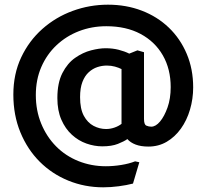

<svg xmlns="http://www.w3.org/2000/svg" viewBox="-20 -619 885 820"><path d="M421 181Q342 181 272 152.5Q202 124 149.5 71.5Q97 19 67 -54Q37 -127 37 -215Q37 -303 70.5 -374Q104 -445 161 -495.5Q218 -546 290.5 -572.5Q363 -599 441 -599Q519 -599 585.5 -573.5Q652 -548 701 -501Q750 -454 777.5 -389Q805 -324 805 -246Q805 -197 791.5 -151Q778 -105 752.5 -69.5Q727 -34 692 -13.5Q657 7 614 7Q582 7 559.5 -1.5Q537 -10 524 -25Q510 -15 483.5 -4.5Q457 6 417 6Q383 6 349 -6Q315 -18 287 -43.5Q259 -69 242 -108Q225 -147 225 -200Q225 -265 246.5 -307Q268 -349 301 -372Q334 -395 369 -404Q404 -413 431 -413Q461 -413 486.5 -406.5Q512 -400 532 -390L567 -404L595 -396V-111Q595 -87 605 -82.5Q615 -78 626 -78Q645 -78 663.5 -100Q682 -122 695.5 -160Q709 -198 709 -247Q709 -324 675.5 -382.5Q642 -441 580.5 -474Q519 -507 434 -507Q372 -507 317.5 -486Q263 -465 221.5 -426Q180 -387 156.5 -333Q133 -279 133 -213Q133 -147 156 -91Q179 -35 219.5 6Q260 47 315 69Q370 91 432 91Q464 91 498 85.5Q532 80 557 70L575 74L548 165Q521 172 487 176.5Q453 181 421 181ZM433 -68Q451 -68 468.5 -74Q486 -80 499 -90V-324Q487 -330 471 -334.5Q455 -339 436 -339Q416 -339 396 -332.5Q376 -326 359 -310.5Q342 -295 332 -269Q322 -243 322 -204Q322 -154 338 -124.5Q354 -95 379.5 -81.5Q405 -68 433 -68Z"/></svg>

Font: Kreon
Style: Regular
Weight: 400
Designer: Julia Petretta
Foundry: Julia Petretta and Eli Heuer
Version: Version 2.002